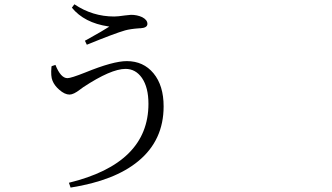

<svg xmlns="http://www.w3.org/2000/svg" viewBox="-20 -809 1540 891"><path d="M307.6 61.5 299.8 39.1Q668.9 -50.8 668.9 -327.1Q668.9 -403.3 638.7 -447.3Q609.4 -489.3 562.5 -489.3Q495.1 -489.3 366.2 -404.3Q361.3 -400.4 351.6 -393.6Q321.3 -370.1 302.7 -370.1Q280.3 -370.1 254.9 -392.6Q232.4 -412.1 223.6 -434.6Q214.8 -455.1 218.8 -498Q219.7 -500 219.7 -502L237.3 -507.8Q261.7 -446.3 293 -446.3Q309.6 -446.3 376 -472.7Q504.9 -525.4 568.4 -525.4Q645.5 -525.4 692.4 -468.8Q739.3 -412.1 739.3 -315.4Q739.3 -158.2 622.1 -61.5Q512.7 29.3 307.6 61.5ZM382.8 -601.6 374 -620.1Q376 -621.1 379.9 -623Q460.9 -668 487.3 -685.5Q485.4 -685.5 482.4 -686.5Q371.1 -703.1 313.5 -773.4L325.2 -789.1Q409.2 -732.4 509.8 -732.4Q526.4 -732.4 559.6 -737.3Q581.1 -740.2 587.9 -740.2Q616.2 -740.2 639.6 -729.5Q664.1 -716.8 664.1 -698.2Q664.1 -679.7 630.9 -677.7Q629.9 -677.7 626 -677.7Q585 -674.8 560.5 -668Q512.7 -654.3 385.7 -602.5Z"/></svg>

Font: Bpmf GenYo Min R
Style: R
Weight: 400
Foundry: But Ko
Version: Version 1.320